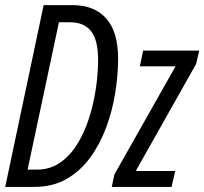

<svg xmlns="http://www.w3.org/2000/svg" viewBox="-20 -734 802 754"><path d="M0.5 0 151.4 -713.9H263.7Q351.1 -713.9 397.5 -661.1Q443.8 -608.4 443.8 -503.4Q443.8 -439.5 432.6 -369.6Q421.4 -299.8 397.2 -234.1Q373 -168.5 334.5 -115.5Q295.9 -62.5 241.5 -31.2Q187 0 114.7 0ZM88.4 -67.9H125Q176.3 -67.9 215.6 -95Q254.9 -122.1 283.2 -167.7Q311.5 -213.4 329.6 -269.8Q347.7 -326.2 356.4 -385.7Q365.2 -445.3 365.2 -499Q365.2 -576.7 337.6 -611.6Q310.1 -646.5 254.9 -646.5H211.4ZM418.9 0 429.2 -48.8 669.4 -473.6H529.3L542 -535.2H762.2L750.5 -483.4L513.2 -62.5H668L653.8 0Z"/></svg>

Font: Open Sans Condensed
Style: Italic
Weight: 400
Width: 3
Italic angle: -12°
Designer: Monotype Design Team
Foundry: Monotype Imaging Inc.
Version: Version 3.000